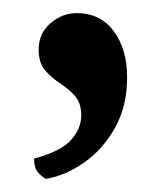

<svg xmlns="http://www.w3.org/2000/svg" viewBox="-20 -128 255 293"><path d="M50 145Q44 142 38 135Q32 128 32 114Q73 103 88.5 85.5Q104 68 104 48Q104 29 94 18Q84 7 71.5 -1Q59 -9 49 -20.5Q39 -32 39 -52Q39 -77 57 -92.5Q75 -108 97 -108Q133 -108 153.5 -80.5Q174 -53 174 -10Q174 34 155.5 67Q137 100 108.5 120Q80 140 50 145Z"/></svg>

Font: Petrona SemiBold
Style: Regular
Weight: 600
Designer: Ringo R. Seeber
Foundry: Ringo R. Seeber
Version: Version 2.001; ttfautohint (v1.8.3)